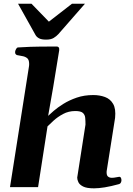

<svg xmlns="http://www.w3.org/2000/svg" viewBox="-20 -1006 715 1032"><path d="M33.7 0 135.7 -648.9Q136.2 -652.8 136.5 -656Q136.7 -659.2 136.7 -662.6Q136.7 -685.5 125.2 -694.1Q113.8 -702.6 98.1 -704.8Q82.5 -707 70.8 -710Q65.9 -712.4 63.2 -716.3Q60.5 -720.2 61.5 -729.5Q62.5 -735.4 66.7 -742.9Q70.8 -750.5 76.7 -751Q146.5 -755.4 201.7 -755.6Q256.8 -755.9 286.6 -755.9Q290.5 -755.9 294.9 -752Q299.3 -748 298.3 -736.3L266.1 -539.1L238.8 -383.3Q248 -392.1 268.8 -410.2Q289.6 -428.2 320.8 -447.8Q352.1 -467.3 392.3 -481.2Q432.6 -495.1 481.4 -495.1Q515.6 -495.1 544.2 -484.6Q572.8 -474.1 588.1 -447.5Q603.5 -420.9 598.6 -372.6L553.2 -85.4Q551.8 -64.5 560.1 -57.4Q568.4 -50.3 581.1 -50.3Q592.3 -50.3 604.7 -53Q617.2 -55.7 620.6 -55.7Q627.4 -55.7 630.1 -49.8Q632.8 -43.9 632.8 -37.1Q632.8 -31.7 630.1 -25.4Q627.4 -19 620.6 -16.6Q576.2 -4.4 543 1Q509.8 6.3 485.4 6.3Q446.3 6.3 427 -3.4Q407.7 -13.2 401.4 -26.6Q395 -40 395 -51.3L439.5 -336.4Q439.5 -356 438 -372.6Q436.5 -389.2 425.3 -399.2Q414.1 -409.2 384.8 -409.2Q348.6 -409.2 319.1 -393.3Q289.6 -377.4 268.3 -357.9Q247.1 -338.4 235.4 -326.7L184.6 0ZM228 -793Q203.1 -793 189.9 -800Q176.8 -807.1 170.9 -817.9L77.1 -985.8H149.4L242.7 -889.6L366.7 -985.8H436.5L293.5 -822.3Q283.2 -811 268.3 -802Q253.4 -793 228 -793Z"/></svg>

Font: Gelasio
Style: Bold Italic
Weight: 700
Italic angle: -8.5°
Designer: Eben Sorkin
Foundry: Eben Sorkin
Version: Version 1.008